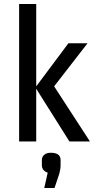

<svg xmlns="http://www.w3.org/2000/svg" viewBox="-20 -703 492 954"><path d="M281 92V118Q281 139 273 165L251 231H200L217 155Q188 145 188 117V92Q188 76 200 66Q212 56 232 56Q281 56 281 92ZM160 0H75V-683H160V-274L320 -488H415L249 -274L427 0H325L160 -262Z"/></svg>

Font: RopaSansRegular
Style: Regular
Weight: 400
Designer: Botio Nikoltchev
Foundry: Botjo Nikoltchev
Version: Version 1.002